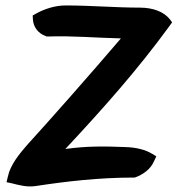

<svg xmlns="http://www.w3.org/2000/svg" viewBox="-20 -646 652 705"><path d="M100 -589 101 -573C103 -546 121 -523 147 -514L151 -512H156C251 -515 332 -507 424 -505C312 -374 163 -205 79 -113C52 -82 18 -41 9 2L4 23L23 27C51 34 79 42 112 37C223 20 344 6 470 6H475C505 -5 533 -24 546 -55L554 -72L539 -81C515 -96 480 -105 440 -106C364 -109 300 -110 220 -99C362 -251 486 -391 602 -550L612 -564L603 -576C581 -603 542 -618 493 -618C403 -618 315 -626 221 -626C182 -626 144 -613 116 -598Z"/></svg>

Font: Snowfall
Style: BlkObl
Weight: 900
Designer: Jasper
Foundry: Cannot Into Space Fonts
Version: Version 0.9